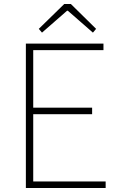

<svg xmlns="http://www.w3.org/2000/svg" viewBox="-20 -945 602 965"><path d="M110 0V-726H500V-693H147V-404H443V-371H147V-33H511V0ZM191 -781 175 -800 303 -925H336L463 -800L447 -781L321 -891H317Z"/></svg>

Font: Source Han Sans SC ExtraLight
Style: Regular
Weight: 250
Designer: Ryoko NISHIZUKA 西塚涼子 (kana, bopomofo & ideographs); Paul D. Hunt (Latin, Greek & Cyrillic); Sandoll Communications 산돌커뮤니
Foundry: Adobe
Version: Version 2.004;hotconv 1.0.118;makeotfexe 2.5.65603